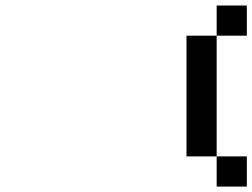

<svg xmlns="http://www.w3.org/2000/svg" viewBox="-20 -687 929 707"><path d="M888.9 -111.1H777.8V-555.6H666.7V-111.1H777.8V0H888.9ZM888.9 -666.7H777.8V-555.6H888.9Z"/></svg>

Font: linjaSipiki
Style: Regular
Weight: 500
Foundry: Made with Bits'n'Picas by Kreative Software
Version: Version 1.3